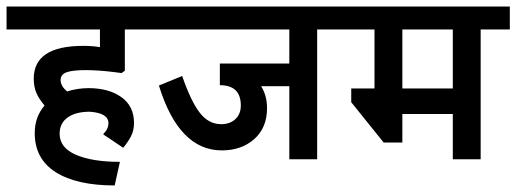

<svg xmlns="http://www.w3.org/2000/svg" viewBox="-44 -486 1576 586"><path d="M141 -242Q141 -223 161 -207Q193 -217 226 -217Q288 -217 326.5 -189.5Q365 -162 365 -111Q365 -88 356 -70.5Q347 -53 332 -35L271 -76Q272 -78 277 -83.5Q282 -89 284.5 -96Q287 -103 287 -110Q287 -141 230 -145Q187 -145 162.5 -127.5Q138 -110 138 -78Q138 -35 188 -13.5Q238 8 322 8L306 80Q190 80 126 39.5Q62 -1 62 -80Q62 -129 92 -164Q75 -184 67 -202.5Q59 -221 59 -246Q59 -346 210 -346Q240 -346 261 -342V-396H-24V-466H446V-396H337V-270L327 -263L304 -266Q256 -272 217 -272Q178 -272 159.5 -265.5Q141 -259 141 -242Z M924 -396V0H839V-223H753Q771 -194 771 -156Q771 -96 732 -61.5Q693 -27 633 -27Q502 -27 441 -225L512 -254Q539 -176 566 -141.5Q593 -107 631 -107Q658 -107 674.5 -122.5Q691 -138 691 -164Q691 -226 627 -226V-292H839V-396H398V-466H1013V-396Z M1423 -396V0H1338V-138H1184V-51H1127L1028 -174V-216H1099V-396H965V-466H1512V-396ZM1184 -396V-216H1338V-396Z"/></svg>

Font: Cambay Devanagari
Style: Regular
Weight: 700
Designer: Pooja Saxena
Foundry: Pooja Saxena
Version: Version 1.095;PS 001.095;hotconv 1.0.70;makeotf.lib2.5.58329